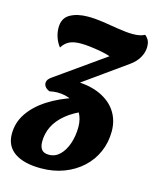

<svg xmlns="http://www.w3.org/2000/svg" viewBox="-148 -607 719 883"><g transform="rotate(15 211.0 -165.0)"><path d="M131 200Q50 200 5.8 169.7Q-38.3 139.3 -38.3 81.3Q-38.3 26.7 -7.8 -18Q22.7 -62.7 76 -96.8Q129.3 -131 197.3 -152.7L265.7 -107.7Q208.7 -85 173.3 -55.3Q138 -25.7 121.8 8.2Q105.7 42 105.7 79.3Q105.7 104.3 116.2 117.3Q126.7 130.3 150.7 130.3Q180.7 130.3 202.7 108.7Q224.7 87 237 50.7Q249.3 14.3 249.3 -27.7Q249.3 -66 232.7 -95Q216 -124 185.8 -140.3Q155.7 -156.7 114.3 -156.7Q106 -156.7 97.3 -155.5Q88.7 -154.3 78.3 -152.3L176.3 -228.3Q250.3 -227.7 300.7 -204.3Q351 -181 376.8 -140.8Q402.7 -100.7 402.7 -48.3Q402.7 4.7 382.7 50.2Q362.7 95.7 326 129.2Q289.3 162.7 239.8 181.3Q190.3 200 131 200ZM78.3 -152.3Q64 -158 57.3 -166.7Q50.7 -175.3 50.7 -184.3Q50.7 -194.3 56.8 -202.5Q63 -210.7 75.7 -218.7L303.3 -379.7Q284.3 -386.3 258.2 -391.2Q232 -396 206.5 -399Q181 -402 161.7 -402Q128 -402 107.3 -392Q86.7 -382 72.7 -359.3Q58.3 -377.7 50.5 -400.3Q42.7 -423 42.7 -446Q42.7 -491.7 76.5 -510.8Q110.3 -530 161.7 -530Q195.7 -530 234.5 -524.2Q273.3 -518.3 311.5 -512Q349.7 -505.7 380.3 -505.7Q416 -505.7 436.3 -517.3Q450 -505.7 454.8 -493.8Q459.7 -482 459.7 -466.3Q459.7 -439.7 445.2 -414.3Q430.7 -389 403.7 -370.3L191.3 -218.7Z"/></g></svg>

Font: Sansita Swashed Light
Style: Regular
Weight: 300
Designer: Pablo Cosgaya
Foundry: Omnibus-Type
Version: Version 1.003